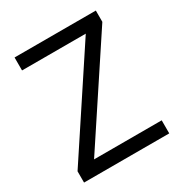

<svg xmlns="http://www.w3.org/2000/svg" viewBox="-168 -836 906 958"><g transform="rotate(-30 285.5 -357.0)"><path d="M530.8 0H40V-64.9L418.9 -639.2H51.8V-713.9H520V-648.9L141.1 -75.2H530.8Z"/></g></svg>

Font: Open Sans Y to K
Style: Regular
Weight: 400
Version: Version 1.10